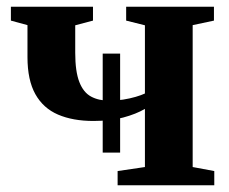

<svg xmlns="http://www.w3.org/2000/svg" viewBox="-20 -553 684 573"><path d="M331 0V-42.5L412.5 -54.5V-228Q386 -212.5 347.5 -202.2Q309 -192 259 -192Q197.5 -192 153.2 -211Q109 -230 85.5 -272Q62 -314 62 -382.5V-478L12.5 -491.5V-533H257.5V-491.5L204.5 -477.5V-395.5Q204.5 -339.5 216.8 -308.2Q229 -277 251.8 -264.8Q274.5 -252.5 307 -252.5Q327.5 -252.5 347.8 -255.8Q368 -259 385 -264Q402 -269 412.5 -274V-477.5L356.5 -491.5V-533H618.5V-491.5L555 -478V-54.5L619.5 -42.5V0ZM286.5 -97.5V-393H338.5V-97.5Z"/></svg>

Font: Merriweather 72pt
Style: Bold
Weight: 700
Version: Version 2.100